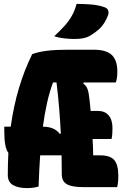

<svg xmlns="http://www.w3.org/2000/svg" viewBox="-20 -960 640 985"><path d="M178 -3Q151 5 118 5Q74 5 47 -10.5Q20 -26 20 -62Q20 -121 23 -176Q2 -202 2 -285V-310H35Q50 -417 77.5 -509Q105 -601 145 -682Q203 -705 326 -705H461Q525 -705 553.5 -678Q582 -651 582 -592Q582 -577 580 -562Q578 -547 574 -537H410L407 -531Q422 -522 429 -503Q436 -484 440 -442Q441 -430 442.5 -417Q444 -404 445 -391H482Q518 -391 537.5 -368Q557 -345 557 -303Q557 -287 556 -272.5Q555 -258 552 -247H455Q456 -227 457 -206Q458 -185 458 -163H495Q545 -163 566 -139Q587 -115 587 -58Q587 -23 581 0H407Q349 0 323 -15Q297 -30 297 -65Q297 -88 296.5 -112.5Q296 -137 296 -163H186Q181 -92 178 -3ZM201 -310Q259 -310 287 -273L292 -275Q289 -338 283.5 -404.5Q278 -471 270 -537H252Q234 -488 221.5 -432.5Q209 -377 200 -310ZM373 -940Q410 -940 447.5 -937Q485 -934 516 -923Q531 -918 535 -906Q539 -894 534 -881Q518 -840 495 -817Q472 -794 437 -774Q412 -760 361 -760Q339 -760 310.5 -763Q282 -766 258 -774Q288 -802 310 -826Q332 -850 347.5 -877Q363 -904 373 -940Z"/></svg>

Font: Recursive Mn Csl St Blk
Style: Regular
Weight: 900
Monospace: yes
Version: Version 1.079;hotconv 1.0.112;makeotfexe 2.5.65598; ttfautoh